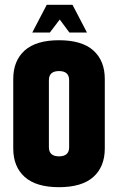

<svg xmlns="http://www.w3.org/2000/svg" viewBox="-20 -767 490 797"><path d="M35 -151V-439Q35 -515 82.5 -557.5Q130 -600 225 -600Q320 -600 367.5 -557.5Q415 -515 415 -439V-151Q415 -75 367.5 -32.5Q320 10 225 10Q130 10 82.5 -32.5Q35 -75 35 -151ZM267 -156V-434Q267 -472 225 -472Q183 -472 183 -434V-156Q183 -118 225 -118Q267 -118 267 -156ZM228 -686 187 -632H114L174 -747H281L341 -632H268Z"/></svg>

Font: Khand
Style: Bold
Weight: 700
Designer: Devanagari: Sanchit Sawaria, Jyotish Sonowal; Latin: Satya Rajpurohit
Foundry: Indian Type Foundry
Version: Version 1.101;PS 1.0;hotconv 1.0.78;makeotf.lib2.5.61930; tt